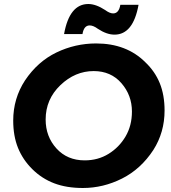

<svg xmlns="http://www.w3.org/2000/svg" viewBox="-20 -928 853 959"><path d="M552 -755Q513 -755 469 -784Q446 -801 428 -801Q399 -801 392 -758H300Q327 -908 421 -908Q459 -908 505 -878Q528 -861 545 -861Q574 -861 581 -904H672Q645 -755 552 -755ZM394 11Q312 11 250.5 -12.5Q189 -36 141.5 -83Q94 -130 70 -189.2Q46 -248.5 46 -326Q46 -436 105 -526.5Q168.5 -621 262.2 -666Q356 -711 460 -711Q612 -711 706 -617Q754 -571.5 778 -512.5Q802 -453.5 802 -376Q802 -267 746 -179Q683.5 -83.5 589.5 -36.2Q495.5 11 394 11ZM403 -127Q469.5 -127 522.2 -159.5Q575 -192 607 -246.2Q639 -300.5 639 -371Q639 -452 586.5 -512.5Q534 -573 448 -573Q355 -573 281.5 -502.5Q208 -432 208 -331Q208 -246 262 -186.5Q316 -127 403 -127Z"/></svg>

Font: Argentum Sans SemiBold
Style: Italic
Weight: 600
Italic angle: -11°
Designer: Julieta Ulanovsky (font), Cristiano Sobral (main changes and remaster)
Foundry: Julieta Ulanovsky (font), Cristiano Sobral (main changes and remaster)
Version: Version 2.007;June 15, 2022;FontCreator 14.0.0.2814 64-bit; 